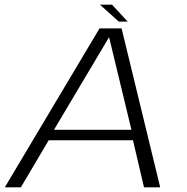

<svg xmlns="http://www.w3.org/2000/svg" viewBox="-36 -798 797 818"><path d="M-15.5 0H53L171.5 -200.5H530.5L577.5 0H646.5L482 -677H388ZM194 -245 428 -638.5H429L524 -245ZM470 -706H508L441.5 -778H390Z"/></svg>

Font: Anybody SemiExpanded Light
Style: Italic
Weight: 300
Width: 6
Italic angle: -10°
Version: Version 1.113;gftools[0.9.25]